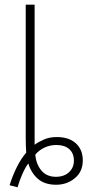

<svg xmlns="http://www.w3.org/2000/svg" viewBox="-20 -780 389 821"><path d="M21 12Q33 -27 51.5 -64.5Q70 -102 92 -127Q91 -141 90.5 -159.5Q90 -178 90 -194V-760H128V-161Q144 -173 168 -183.5Q192 -194 223 -194Q275 -194 304.5 -167Q334 -140 334 -94Q334 -46 300 -18Q266 10 220 10Q172 10 143 -14.5Q114 -39 101 -81Q88 -64 75.5 -35.5Q63 -7 55 21ZM219 -24Q254 -24 275 -43.5Q296 -63 296 -93Q296 -125 276 -142.5Q256 -160 221 -160Q194 -160 170.5 -149Q147 -138 131 -119Q134 -79 156.5 -51.5Q179 -24 219 -24Z"/></svg>

Font: Noto Sans ExtraLight
Style: Regular
Weight: 200
Designer: Monotype Design Team
Foundry: Monotype Imaging Inc.
Version: Version 2.007